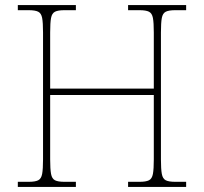

<svg xmlns="http://www.w3.org/2000/svg" viewBox="-20 -734 801 754"><path d="M50 0V-20H93Q118 -20 130 -26Q142 -32 145.5 -51Q149 -70 149 -108V-606Q149 -645 145.5 -663.5Q142 -682 130 -688Q118 -694 93 -694H50V-714H278V-694H233Q208 -694 196 -688Q184 -682 180.5 -663.5Q177 -645 177 -606V-386H584V-606Q584 -645 580.5 -663.5Q577 -682 565 -688Q553 -694 528 -694H483V-714H711V-694H668Q643 -694 631 -688Q619 -682 615.5 -663.5Q612 -645 612 -606V-108Q612 -70 615.5 -51Q619 -32 631 -26Q643 -20 668 -20H711V0H483V-20H528Q553 -20 565 -26Q577 -32 580.5 -51Q584 -70 584 -108V-361H177V-108Q177 -70 180.5 -51Q184 -32 196 -26Q208 -20 233 -20H278V0Z"/></svg>

Font: Noto Serif Gujarati Thin
Style: Regular
Weight: 250
Version: Version 2.102